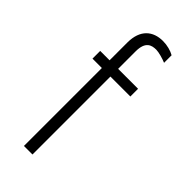

<svg xmlns="http://www.w3.org/2000/svg" viewBox="-236 -769 810 810"><g transform="rotate(45 169.0 -364.0)"><path d="M273 -666V-711C256 -721 230 -728 205 -728C146 -728 103 -694 103 -617V-511H47V-465H103V0H154V-465H273V-511H154V-615C154 -674 183 -682 211 -682C226 -682 257 -673 273 -666Z"/></g></svg>

Font: ChivoLight
Style: Regular
Weight: 300
Designer: Hector Gatti
Foundry: Omnibus-Type
Version: Version 1.004;PS 001.004;hotconv 1.0.88;makeotf.lib2.5.64775